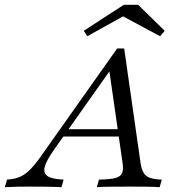

<svg xmlns="http://www.w3.org/2000/svg" viewBox="-83 -778 728 798"><path d="M-62.9 0 -54 -31.5Q-25 -33.1 -2.8 -41.9Q19.4 -50.8 39.5 -70.6Q59.7 -90.3 82.3 -121.8L404 -576.6H433.1L501.6 -97.6Q505.6 -73.4 514.5 -58.9Q523.4 -44.4 541.9 -38.3Q560.5 -32.3 589.5 -31.5L580.6 0Q562.1 -1.6 529.4 -2Q496.8 -2.4 456.5 -2.4Q409.7 -2.4 374.6 -2Q339.5 -1.6 319.4 0L328.2 -31.5Q373.4 -32.3 395.6 -37.9Q417.7 -43.5 424.2 -58.1Q430.6 -72.6 426.6 -99.2L370.2 -491.9L385.5 -500.8L140.3 -154Q109.7 -110.5 102.8 -84.3Q96 -58.1 115.3 -45.6Q134.7 -33.1 181.5 -31.5L172.6 0Q143.5 -1.6 108.9 -2Q74.2 -2.4 37.9 -2.4Q14.5 -2.4 -9.7 -2Q-33.9 -1.6 -62.9 0ZM168.5 -210.5 190.3 -241.1H441.9L445.2 -210.5ZM279.8 -627.4 265.3 -650 431.5 -758.1H491.1L601.6 -650L582.3 -627.4L406.5 -721.8L454 -724.2Z"/></svg>

Font: Playfair 12pt Light
Style: Italic
Weight: 300
Italic angle: -15.6°
Designer: Claus Eggers Sørensen
Foundry: Claus Eggers Sørensen
Version: Version 2.000;gftools[0.9.28]